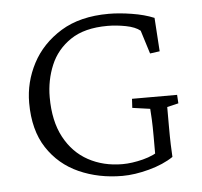

<svg xmlns="http://www.w3.org/2000/svg" viewBox="-41 -510 587 559"><g transform="rotate(-5 252.0 -230.0)"><path d="M295.4 6.8Q226.1 6.8 168.7 -18.8Q111.3 -44.4 77.1 -96.7Q43 -148.9 43 -228.5Q43 -289.1 71.5 -343.5Q100.1 -397.9 156.2 -432.4Q212.4 -466.8 295.9 -466.8Q326.7 -466.8 363.3 -460.9Q399.9 -455.1 428.2 -443.4L434.6 -345.2L406.2 -341.3L384.8 -409.7Q370.6 -421.4 342.8 -426.8Q314.9 -432.1 289.6 -432.1Q222.2 -432.1 181.4 -404.5Q140.6 -377 122.3 -333Q104 -289.1 104 -239.7Q104 -169.9 129.4 -122.6Q154.8 -75.2 198.7 -51.3Q242.7 -27.3 298.3 -27.3Q325.7 -27.3 358.4 -35.6Q391.1 -43.9 416.5 -62.5L395.5 -17.6V-100.1Q395.5 -129.4 394.5 -150.1Q393.6 -170.9 392.6 -180.7L340.8 -188L342.3 -214.4H474.1L475.6 -189.5L442.4 -181.6Q442.4 -178.2 442.4 -164.8Q442.4 -151.4 442.4 -128.4Q442.4 -92.8 443.1 -72.8Q443.8 -52.7 444.8 -35.6Q416 -16.1 373.5 -4.6Q331.1 6.8 295.4 6.8Z"/></g></svg>

Font: Lateef ExtraLight
Style: Regular
Weight: 200
Designer: SIL International
Foundry: SIL International
Version: Version 4.200